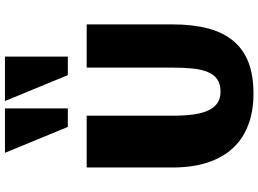

<svg xmlns="http://www.w3.org/2000/svg" viewBox="-160 -916 1090 811"><g transform="rotate(-90 385.5 -511.0)"><path d="M395.5 14.2Q322.8 14.2 264.9 -7.1Q207 -28.3 166.5 -71Q126 -113.8 104.5 -178.2Q83 -242.7 83 -329.1V-690.4H301.8V-328.1Q301.8 -279.8 306.6 -242.2Q311.5 -204.6 323.2 -178.5Q335 -152.3 354.5 -138.7Q374 -125 403.3 -125Q435.5 -125 455.3 -138.7Q475.1 -152.3 486.1 -178.5Q497.1 -204.6 501 -242.2Q504.9 -279.8 504.9 -328.1V-690.4H687.5V-329.1Q687.5 -242.2 670.4 -177.7Q653.3 -113.3 617.4 -70.6Q581.5 -27.8 526.6 -6.8Q471.7 14.2 395.5 14.2ZM473.1 -770 363.8 -1035.6H551.3V-770ZM254.4 -770 145 -1035.6H332.5V-770Z"/></g></svg>

Font: Candal
Style: Regular
Weight: 400
Designer: vernon adams
Foundry: vernon adams
Version: Version 1.000